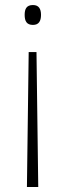

<svg xmlns="http://www.w3.org/2000/svg" viewBox="-20 -555 261 763"><path d="M143 -496C143 -520 134 -535 111 -535C85 -535 78 -519 78 -496C78 -471 86 -456 111 -456C134 -456 143 -471 143 -496ZM94 -348 87 188H132L125 -348Z"/></svg>

Font: Noto Sans Thai Looped SemiCondensed ExtraLight
Style: Regular
Weight: 200
Width: 4
Designer: Sasikarn Vongin, Ben Mitchell
Foundry: The Fontpad Ltd
Version: Version 1.001